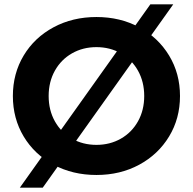

<svg xmlns="http://www.w3.org/2000/svg" viewBox="-20 -790 884 880"><path d="M39 -350Q39 -453 88.5 -535.5Q138 -618 225.5 -665Q313 -712 422 -712Q531 -712 618 -665Q705 -618 755 -535.5Q805 -453 805 -350Q805 -247 755 -164.5Q705 -82 618 -35Q531 12 422 12Q313 12 225.5 -35Q138 -82 88.5 -164.5Q39 -247 39 -350ZM641 -350Q641 -415 612.5 -466Q584 -517 534 -545.5Q484 -574 422 -574Q360 -574 310 -545.5Q260 -517 231.5 -466Q203 -415 203 -350Q203 -285 231.5 -234Q260 -183 310 -154.5Q360 -126 422 -126Q484 -126 534 -154.5Q584 -183 612.5 -234Q641 -285 641 -350ZM669 -770H774L176 70H71Z"/></svg>

Font: Montserrat-Bold
Style: Bold
Weight: 700
Version: Version 7.200